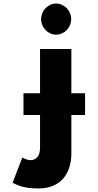

<svg xmlns="http://www.w3.org/2000/svg" viewBox="-20 -790 552 1085"><path d="M212.3 -682C212.3 -634 251.3 -594 297.3 -594C343.3 -594 382.3 -634 382.3 -682C382.3 -730 343.3 -770 297.3 -770C251.3 -770 212.3 -730 212.3 -682ZM206.3 -513V-263H112.7V-140H206.3V45C206.3 93 183.3 115 151.2 115C129.2 115 106.2 100 106.2 100L51.2 243C76.2 254 108.2 275 196.6 275C339.3 275 383.3 170 383.3 79V-140H460.8V-263H383.3V-513Z"/></svg>

Font: Hussar
Style: BdSuprExt
Weight: 700
Foundry: Cannot Into Space Fonts
Version: Version 2.00